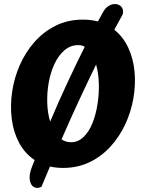

<svg xmlns="http://www.w3.org/2000/svg" viewBox="-20 -823 707 949"><path d="M185 100Q164 111 147.5 101.5Q131 92 127 65.5Q123 39 139 -1Q145 -17 151 -32Q102 -65 74 -118Q46 -171 38 -236Q30 -301 40 -369.5Q50 -438 78 -501.5Q106 -565 150.5 -615.5Q195 -666 255 -696Q315 -726 390 -726Q430 -726 464 -717Q477 -741 490 -764Q502 -786 520 -795.5Q538 -805 555 -802.5Q572 -800 581.5 -787.5Q591 -775 587 -753Q566 -715 545 -676Q589 -641 614 -587Q639 -533 645 -469Q651 -405 639.5 -338Q628 -271 599.5 -209.5Q571 -148 526.5 -99Q482 -50 423 -21.5Q364 7 291 7Q257 7 227 0Q207 47 185 100ZM367 -600Q328 -600 298.5 -574.5Q269 -549 249.5 -507.5Q230 -466 221 -416Q212 -366 213.5 -315Q215 -264 228 -222Q267 -315 310.5 -408.5Q354 -502 399 -592Q384 -600 367 -600ZM331 -120Q366 -120 393 -146Q420 -172 437 -214.5Q454 -257 462 -308Q470 -359 468.5 -410.5Q467 -462 455 -504Q413 -418 370.5 -326.5Q328 -235 284 -134Q305 -120 331 -120Z"/></svg>

Font: Agbalumo
Style: Regular
Weight: 400
Designer: Raphael Alegbeleye
Foundry: Sorkin Type Co.
Version: Version 1.000; ttfautohint (v1.8.4)